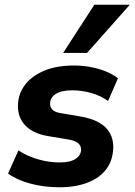

<svg xmlns="http://www.w3.org/2000/svg" viewBox="-20 -781 569 812"><path d="M232 11Q167 11 110 -4Q53 -19 14 -47L58 -145Q82 -129 111 -117.5Q140 -106 171.5 -100Q203 -94 232 -94Q277 -94 299.5 -109Q322 -124 323 -147Q323 -164 311.5 -174.5Q300 -185 275 -190L180 -206Q118 -217 86 -251.5Q54 -286 56 -337Q57 -383 84.5 -420.5Q112 -458 164.5 -481Q217 -504 294 -504Q327 -504 360.5 -498Q394 -492 425 -480Q456 -468 479 -450L437 -354Q405 -377 365 -388Q325 -399 286 -399Q239 -399 215.5 -383.5Q192 -368 192 -344Q191 -329 201 -318Q211 -307 234 -303L328 -287Q395 -274 427.5 -241Q460 -208 459 -155Q457 -102 429 -65Q401 -28 350 -8.5Q299 11 232 11ZM247 -557 379 -761H529L348 -557Z"/></svg>

Font: Nunito Sans 11pt ExtraBold
Style: Italic
Weight: 800
Italic angle: -9°
Version: Version 3.101;gftools[0.9.27]